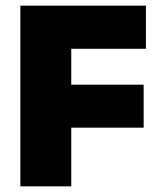

<svg xmlns="http://www.w3.org/2000/svg" viewBox="-20 -659 568 679"><path d="M232 0H52V-639H232ZM488 -207.5H156V-359.5H488ZM496 -486.5H104.5V-639H496Z"/></svg>

Font: Anek Devanagari ExtraBold
Style: Regular
Weight: 800
Designer: Kailash Malviya (Devanagari) & Yesha Goshar (Latin)
Foundry: Ek Type
Version: Version 1.003